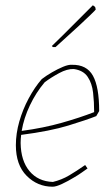

<svg xmlns="http://www.w3.org/2000/svg" viewBox="-20 -700 415 726"><path d="M179 6Q122 6 81 -35Q40 -76 40 -151Q40 -195 53 -240.5Q66 -286 88.5 -328Q111 -370 138 -401Q155 -414 176.5 -426.5Q198 -439 218.5 -447.5Q239 -456 252 -455Q308 -456 331.5 -413.5Q355 -371 355 -280L344 -261Q309 -247 239 -225.5Q169 -204 60 -190Q58 -174 58 -159Q59 -92 91.5 -53Q124 -14 180 -12Q213 -20 241 -36.5Q269 -53 302 -76L311 -63Q301 -56 287.5 -46.5Q274 -37 260 -29Q237 -15 214.5 -4.5Q192 6 179 6ZM149 -389Q116 -350 93 -301.5Q70 -253 62 -205Q144 -216 213 -235.5Q282 -255 336 -276Q336 -314 332 -349.5Q328 -385 311.5 -409.5Q295 -434 259 -439Q234 -440 203.5 -423.5Q173 -407 149 -389ZM180 -522 176 -526 218 -567 331 -680Q335 -678 340 -673L342 -664Q342 -663 323.5 -645Q305 -627 279 -603Q253 -579 228 -556.5Q203 -534 190 -522Z"/></svg>

Font: Labrada Thin
Style: Italic
Weight: 100
Italic angle: -7°
Designer: Mercedes Jáuregui
Foundry: Omnibus-Type Team
Version: Version 1.000; ttfautohint (v1.8.4.7-5d5b)